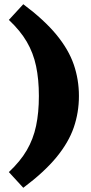

<svg xmlns="http://www.w3.org/2000/svg" viewBox="-20 -767 432 911"><path d="M164.5 -311.5Q164.5 -390.5 151.2 -453.2Q138 -516 107 -569Q76 -622 22 -672.5L90.5 -747Q190 -672.5 247.8 -602.2Q305.5 -532 330 -460.8Q354.5 -389.5 354.5 -311.5Q354.5 -233.5 330 -162.2Q305.5 -91 247.8 -20.8Q190 49.5 90.5 124L22 49.5Q76 -1 107 -54Q138 -107 151.2 -169.8Q164.5 -232.5 164.5 -311.5Z"/></svg>

Font: Newsreader 6pt ExtraBold
Style: Regular
Weight: 800
Designer: Hugues Gentile
Foundry: Production Type
Version: Version 1.003; ttfautohint (v1.8.3)